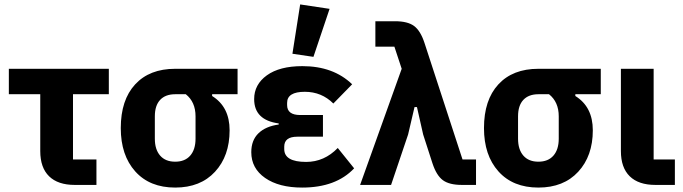

<svg xmlns="http://www.w3.org/2000/svg" viewBox="-20 -836 3087 868"><path d="M416 0H318Q242 0 202 -39Q162 -78 162 -153V-410H20V-525H472V-410H310V-115H416Z M1054 -410H939V-402Q1018 -353 1018 -247Q1018 -131 952 -59.5Q886 12 772 12Q657 12 591.5 -61Q526 -134 526 -257Q526 -384 591 -454.5Q656 -525 772 -525H1054ZM820 -410H772Q728 -410 704 -384.5Q680 -359 680 -310V-209Q680 -160 704 -132.5Q728 -105 772 -105Q816 -105 840 -132.5Q864 -160 864 -209V-310Q864 -375 820 -410Z M1470 -796 1397 -579 1302 -593 1337 -816ZM1507 -167 1581 -75Q1499 12 1346 12Q1241 12 1178.5 -31.5Q1116 -75 1116 -148Q1116 -202 1148.5 -233.5Q1181 -265 1240 -273V-278Q1129 -293 1129 -388Q1129 -454 1186.5 -495.5Q1244 -537 1347 -537Q1487 -537 1572 -455L1487 -368Q1434 -421 1358 -421Q1278 -421 1278 -371V-361Q1278 -316 1337 -316H1440V-218H1324Q1265 -218 1265 -173V-162Q1265 -104 1364 -104Q1446 -104 1507 -167Z M1796 -525 1763 -625H1677V-740H1766Q1823 -740 1852 -718.5Q1881 -697 1899 -642L2071 -115H2132V0H2068Q2011 0 1982 -21.5Q1953 -43 1935 -98L1893 -228L1865 -352H1854L1825 -228L1748 0H1608Z M2696 -410H2581V-402Q2660 -353 2660 -247Q2660 -131 2594 -59.5Q2528 12 2414 12Q2299 12 2233.5 -61Q2168 -134 2168 -257Q2168 -384 2233 -454.5Q2298 -525 2414 -525H2696ZM2462 -410H2414Q2370 -410 2346 -384.5Q2322 -359 2322 -310V-209Q2322 -160 2346 -132.5Q2370 -105 2414 -105Q2458 -105 2482 -132.5Q2506 -160 2506 -209V-310Q2506 -375 2462 -410Z M3031 -115V0H2943Q2867 0 2827 -39Q2787 -78 2787 -153V-525H2935V-115Z"/></svg>

Font: Aneliza
Style: Bold
Weight: 700
Designer: Mike Abbink, Paul van der Laan, Pieter van Rosmalen
Foundry: Bold Monday
Version: Version 3.0